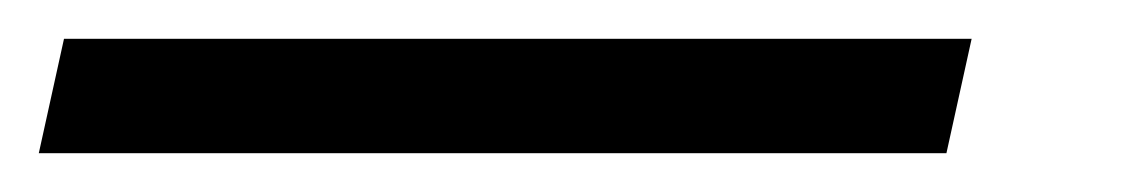

<svg xmlns="http://www.w3.org/2000/svg" viewBox="-111 63 590 99"><path d="M-91 142 -78 83H390L377 142Z"/></svg>

Font: ET Text
Style: Italic
Weight: 470
Italic angle: -12°
Designer: Monotype Design Team
Foundry: Monotype Imaging Inc.
Version: Version 2.009